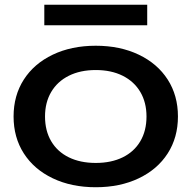

<svg xmlns="http://www.w3.org/2000/svg" viewBox="-20 -772 804 806"><path d="M37 -283Q37 -371 80 -438Q123 -505 201.5 -542.5Q280 -580 382 -580Q484 -580 562.5 -542.5Q641 -505 684 -438Q727 -371 727 -283Q727 -195 684 -128Q641 -61 562.5 -23.5Q484 14 382 14Q280 14 201.5 -23.5Q123 -61 80 -128Q37 -195 37 -283ZM595 -283Q595 -342 569 -386Q543 -430 495 -454Q447 -478 382 -478Q317 -478 269 -454Q221 -430 195 -386Q169 -342 169 -283Q169 -223 195 -179Q221 -135 269 -111.5Q317 -88 382 -88Q447 -88 495 -111.5Q543 -135 569 -179Q595 -223 595 -283ZM166 -752H598V-666H166Z"/></svg>

Font: Unbounded Variable
Style: Regular
Weight: 400
Designer: Luke Prowse, Jean-Baptiste Morizot, Fátima Lázaro, Florian Runge
Foundry: NaN
Version: Version 1.600;FEAKit 1.0